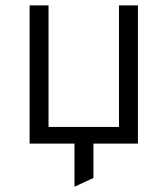

<svg xmlns="http://www.w3.org/2000/svg" viewBox="-20 -531 620 710"><path d="M89.5 0V-511H159.5V-61.5H420V-511H490V0H325.5V127L255.5 159.5V0Z"/></svg>

Font: Overpass Light
Style: Regular
Weight: 300
Designer: Delve Withrington, Dave Bailey, Thomas Jockin
Foundry: Delve Fonts LLC
Version: Version 4.000; ttfautohint (v1.8.3)